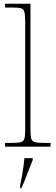

<svg xmlns="http://www.w3.org/2000/svg" viewBox="-20 -780 296 1021"><path d="M7 0V-20H37Q74 -20 90 -24Q106 -28 110 -43.5Q114 -59 114 -94V-662Q114 -699 110 -715.5Q106 -732 91.5 -736Q77 -740 47 -740H7V-760H142V-94Q142 -59 146 -43.5Q150 -28 166.5 -24Q183 -20 219 -20H249V0ZM87 208Q92 183 96.5 157.5Q101 132 104.5 107.5Q108 83 110 61H154V71Q145 92 134.5 119.5Q124 147 113.5 174Q103 201 93 221H87Z"/></svg>

Font: Noto Rashi Hebrew Thin
Style: Regular
Weight: 250
Version: Version 1.006